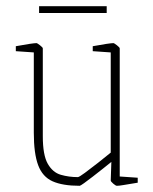

<svg xmlns="http://www.w3.org/2000/svg" viewBox="-20 -589 493 619"><path d="M237 10Q182 10 149.5 -4.5Q117 -19 103 -56.5Q89 -94 89 -161V-420L31 -424V-440Q58 -445 75 -447.5Q92 -450 98 -450Q100 -450 109 -443Q118 -436 118 -433V-150Q118 -89 134 -61Q150 -33 176 -25.5Q202 -18 231 -18Q235 -18 254 -32Q273 -46 296.5 -64.5Q320 -83 337 -97V-420L279 -424V-440Q306 -445 323 -447.5Q340 -450 346 -450Q348 -450 357 -443Q366 -436 366 -433V-20L424 -16V0Q393 5 378.5 7.5Q364 10 357 10Q353 10 345 3Q337 -4 337 -7L339 -67Q328 -58 311.5 -45Q295 -32 279 -19.5Q263 -7 251 1.5Q239 10 237 10ZM106 -547V-569H324V-547Z"/></svg>

Font: Grenze Gotisch Thin
Style: Regular
Weight: 100
Designer: Renata Polastri
Foundry: Omnibus-Type
Version: Version 1.001